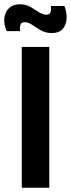

<svg xmlns="http://www.w3.org/2000/svg" viewBox="-26 -880 332 900"><path d="M76 0V-660H205V0ZM217 -725Q188 -725 165.5 -738Q143 -751 125 -763.5Q107 -776 90 -776Q73 -776 69.5 -762.5Q66 -749 68 -734H5Q-9 -768 -5.5 -796.5Q-2 -825 17 -842.5Q36 -860 67 -860Q95 -860 116.5 -847.5Q138 -835 156.5 -823Q175 -811 191 -811Q208 -811 211.5 -824Q215 -837 212 -852H276Q288 -821 286 -791.5Q284 -762 267 -743.5Q250 -725 217 -725Z"/></svg>

Font: Bricolage Grotesque 17pt SemiBold
Style: Regular
Weight: 600
Version: Version 1.001;gftools[0.9.33.dev8+g029e19f]